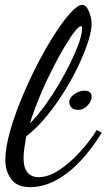

<svg xmlns="http://www.w3.org/2000/svg" viewBox="-20 -740 439 790"><path d="M104 30Q50 30 26 -3Q2 -36 2 -82Q2 -130 20 -195Q38 -260 67.5 -332Q97 -404 132.5 -473Q168 -542 203.5 -597.5Q239 -653 269.5 -686.5Q300 -720 318 -720Q330 -720 338.5 -707Q347 -694 352 -675.5Q357 -657 357 -642Q357 -615 343.5 -571.5Q330 -528 305.5 -475.5Q281 -423 247.5 -368.5Q214 -314 174 -264.5Q134 -215 88 -179Q84 -156 80.5 -132.5Q77 -109 77 -90Q77 -49 93.5 -30Q110 -11 139 -11Q178 -11 222 -39.5Q266 -68 307 -112.5Q348 -157 378 -205L399 -194Q357 -126 309 -75.5Q261 -25 209 2.5Q157 30 104 30ZM103 -232Q136 -266 166 -307.5Q196 -349 222 -393Q248 -437 268.5 -479Q289 -521 302 -555.5Q315 -590 317 -613Q318 -620 318 -626Q318 -632 314 -632Q306 -634 287.5 -610.5Q269 -587 245 -546.5Q221 -506 194.5 -454Q168 -402 144 -344.5Q120 -287 103 -232ZM303 -288Q282 -288 273.5 -298Q265 -308 265 -321Q265 -332 275 -343Q285 -354 299.5 -360.5Q314 -367 327 -367Q338 -367 347.5 -362Q357 -357 357 -340Q357 -331 350 -319Q343 -307 330.5 -297.5Q318 -288 303 -288Z"/></svg>

Font: Dancing Script SemiBold
Style: Regular
Weight: 600
Designer: Pablo Impallari
Foundry: Pablo Impallari
Version: Version 2.001